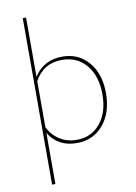

<svg xmlns="http://www.w3.org/2000/svg" viewBox="-102 -804 769 1086"><g transform="rotate(-10 282.5 -261.0)"><path d="M107 217V-739H126V-399Q182 -486 289 -486Q382 -486 439.5 -418.5Q497 -351 497 -240Q497 -128 439 -59Q381 10 287 10Q179 10 126 -76V217ZM284 -468Q177 -468 126 -374V-109Q150 -61 192.5 -34.5Q235 -8 289 -8Q373 -8 424.5 -70.5Q476 -133 476 -237Q476 -342 423.5 -405Q371 -468 284 -468Z"/></g></svg>

Font: Cantarell Thin
Style: Regular
Weight: 100
Designer: Dave Crossland, Nikolaus Waxweiler, Florian Fecher, Jacques Le Bailly, Eben Sorkin, Alexei Vanyashin, Alexios Zavras, Em
Version: Version 0.303